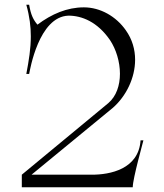

<svg xmlns="http://www.w3.org/2000/svg" viewBox="-20 -790 692 810"><path d="M72 0H540C540 -37 585 -195 585 -198H573C565 -76 444 -53 368 -53H113C211 -134 453 -333 456 -335C512 -384 550 -461 550 -538C550 -581 538 -624 511 -662C470 -721 403 -759 334 -759C263 -759 198 -731 138 -686C121 -706 110 -727 103 -770H91C105 -720 110 -677 110 -637C110 -585 102 -536 91 -478H103C106 -492 143 -720 269 -724C325 -724 391 -698 444 -621C470 -582 486 -529 486 -479C486 -430 471 -384 437 -355L72 -53Z"/></svg>

Font: Cantique Normal
Style: Regular
Weight: 400
Designer: Sébastien Hayez
Foundry: Sébastien Hayez & Ariel Martín Pérez
Version: Version 1.000;hotconv 1.0.109;makeotfexe 2.5.65596